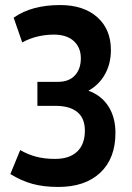

<svg xmlns="http://www.w3.org/2000/svg" viewBox="-20 -730 524 760"><path d="M21 -41 60 -136Q91 -118 124 -109.5Q157 -101 198 -101Q255 -101 285.5 -130Q316 -159 316 -213Q316 -262 286 -286.5Q256 -311 200 -311H128V-406H209Q253 -406 276.5 -431.5Q300 -457 300 -499Q300 -542 272 -567.5Q244 -593 193 -593Q161 -593 129 -585.5Q97 -578 68 -562L34 -660Q105 -710 218 -710Q311 -710 365 -662Q419 -614 419 -532Q419 -478 395.5 -436Q372 -394 330 -371Q382 -352 409.5 -308.5Q437 -265 437 -204Q437 -103 377 -46.5Q317 10 211 10Q153 10 109 -2Q65 -14 21 -41Z"/></svg>

Font: Georama Semi Condensed SemiBold
Style: Regular
Weight: 600
Width: 4
Designer: Jean-Baptiste Levee
Foundry: Production Type
Version: Version 1.000